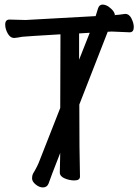

<svg xmlns="http://www.w3.org/2000/svg" viewBox="-20 -777 617 845"><path d="M168.9 47.9Q152.8 47.9 137 34.9Q121.1 22 121.1 7.8Q121.1 -3.9 125 -12.2Q145 -44.9 154.8 -71.8L245.1 -301.8L246.1 -626Q97.2 -617.2 78.1 -615.2Q55.2 -610.8 43 -609.9Q24.9 -609.9 13.9 -629.9Q2.9 -649.9 2.9 -668.9Q2.9 -690.9 22 -690.9L92.8 -689L400.9 -706.1Q405.8 -723.1 411.4 -740Q417 -756.8 431.2 -756.8Q442.9 -756.8 456.1 -749Q485.8 -728 485.8 -708L486.8 -710.9Q497.1 -710.9 530.8 -715.8Q548.8 -715.8 558.8 -695.3Q568.8 -674.8 568.8 -658.2Q568.8 -634.8 550.8 -634.8L471.2 -638.2L456.1 -637.2V-638.2L454.1 -637.2L329.1 -316.9Q329.1 -106 332 0Q332 17.1 307.1 17.1Q286.1 17.1 264.6 8.1Q243.2 -1 243.2 -18.1Q245.1 -77.1 245.1 -104Q201.2 7.8 193.8 30.8Q187 47.9 168.9 47.9ZM328.1 -514.2 375 -632.8 328.1 -629.9Z"/></svg>

Font: LXGW WenKai Screen
Style: Regular
Weight: 400
Designer: LXGW / Fontworks Inc.
Foundry: LXGW / Fontworks Inc.
Version: Version 1.510;January 18,2025